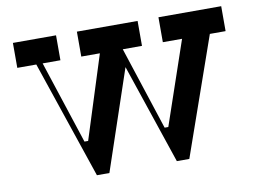

<svg xmlns="http://www.w3.org/2000/svg" viewBox="-75 -813 1250 925"><g transform="rotate(-10 549.5 -351.0)"><path d="M1059 -700H752V-578H846L707 -171H689L556 -578H650V-700H353V-578H444L315 -172H297L164 -578H251V-700H40V-578H133L328 -2H389L554 -491L719 -2H780L982 -578H1059Z"/></g></svg>

Font: Space Cowgirl Medium
Style: Regular
Weight: 600
Designer: Valery Marier
Foundry: Valery Marier
Version: Version 1.000;hotconv 1.0.109;makeotfexe 2.5.65596